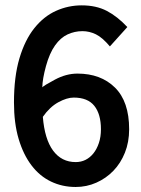

<svg xmlns="http://www.w3.org/2000/svg" viewBox="-20 -685 537 731"><path d="M268.1 -67.9Q288.6 -67.9 305.7 -76.4Q322.8 -85 335.7 -101.1Q348.6 -117.2 356.4 -140.4Q364.3 -163.6 364.3 -192.9Q364.3 -250.5 339.1 -282Q314 -313.5 260.7 -313.5Q234.9 -313.5 202.1 -295.7Q169.4 -277.8 143.1 -240.2Q149.9 -155.3 182.1 -111.6Q214.4 -67.9 268.1 -67.9ZM398.4 -508.3Q369.6 -542.5 345 -554.4Q320.3 -566.4 293.9 -566.4Q264.2 -566.4 237.3 -554Q210.4 -541.5 189.5 -512Q168.5 -482.4 155 -433.3Q141.6 -384.3 141.1 -352.5Q146 -358.9 189 -381.8Q231.9 -404.8 274.9 -404.8Q363.8 -404.8 417.7 -351.6Q471.7 -298.3 471.7 -192.9Q471.7 -144 455.6 -103.8Q439.5 -63.5 411.6 -34.7Q383.8 -5.9 346.7 10.5Q309.6 26.9 268.1 26.9Q217.3 26.9 174.3 6.3Q131.3 -14.2 100.1 -55.2Q68.8 -96.2 51 -156Q33.2 -215.8 33.2 -294.9Q33.2 -393.1 54 -462.9Q74.7 -532.7 110.6 -577.6Q146.5 -622.6 193.1 -643.6Q239.7 -664.6 291 -664.6Q346.2 -664.6 386.5 -643.6Q426.8 -622.6 464.8 -582Z"/></svg>

Font: Pyidaungsu
Style: Bold
Weight: 700
Designer: Sun Tun
Foundry: MCF
Version: Version 2.005 July 4, 2018; ttfautohint (v1.8.1)